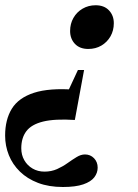

<svg xmlns="http://www.w3.org/2000/svg" viewBox="-28 -488 540 749"><path d="M316.5 -297Q283 -297 264.2 -317Q245.5 -337 245.5 -367Q245.5 -395.5 258.5 -418.2Q271.5 -441 294.2 -454.2Q317 -467.5 345 -467.5Q378.5 -467.5 397.2 -447.5Q416 -427.5 416 -397.5Q416 -369 403 -346.2Q390 -323.5 367.5 -310.2Q345 -297 316.5 -297ZM217.5 241.5Q162.5 241.5 120.5 225.5Q78.5 209.5 49.8 181.5Q21 153.5 6.5 117.2Q-8 81 -8 41Q-8 -21.5 18.2 -64Q44.5 -106.5 104.5 -126Q164.5 -145.5 265.5 -138L202.5 -57L276 -215H300L264 -20Q186 -25 140.2 -13.8Q94.5 -2.5 74.8 23.8Q55 50 55 90.5Q55 116.5 66.8 137Q78.5 157.5 99 169.5Q119.5 181.5 145.5 181.5Q172.5 181.5 194.8 171.5Q217 161.5 235.5 148.2Q254 135 270.8 124.8Q287.5 114.5 303.5 114.5Q324.5 114.5 338.8 129.2Q353 144 353 166Q353 186.5 339.8 203.8Q326.5 221 296.8 231.2Q267 241.5 217.5 241.5Z"/></svg>

Font: Newsreader 36pt
Style: Bold Italic
Weight: 700
Italic angle: -17°
Designer: Hugues Gentile
Foundry: Production Type
Version: Version 1.003